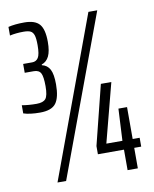

<svg xmlns="http://www.w3.org/2000/svg" viewBox="-79 -752 652 812"><g transform="rotate(-10 246.5 -345.5)"><path d="M10 -313V-348Q39 -343 73 -343Q101 -343 112 -356Q123 -369 123 -410Q123 -451 115 -466Q107 -481 85 -481H46V-519H85Q102 -519 111 -533Q120 -547 120 -587Q120 -616 115.5 -629.5Q111 -643 101 -648Q91 -653 71 -653Q39 -653 12 -647V-684Q40 -691 81 -691Q127 -691 146 -669Q165 -647 165 -593Q165 -553 154.5 -531.5Q144 -510 123 -503V-500Q146 -495 157 -474.5Q168 -454 168 -410Q168 -354 149.5 -329Q131 -304 81 -304Q37 -304 10 -313ZM102 0 356 -688H394L139 0ZM403 0V-88H291V-123L355 -379H400L334 -126H403L410 -263H447V-126H477V-88H447V0Z"/></g></svg>

Font: Saira Ultra Condensed
Style: Regular
Weight: 400
Width: 1
Designer: Hector Gatti with collaboration of the Omnibus-Type team
Foundry: Omnibus-Type
Version: Version 1.001; ttfautohint (v1.8)